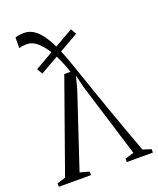

<svg xmlns="http://www.w3.org/2000/svg" viewBox="-150 -842 765 927"><g transform="rotate(-20 232.0 -378.0)"><path d="M86 -755.5Q119.5 -755.5 147.5 -731.8Q175.5 -708 202.2 -656.5Q229 -605 257.5 -521Q262 -508 274.5 -471.8Q287 -435.5 304.8 -383.8Q322.5 -332 343.8 -271.8Q365 -211.5 387.5 -149.5Q410 -87.5 431 -31L473.5 -17.5V0H339.5V-17.5L384.5 -31L267.5 -411L251.5 -475.5L234 -410L108 -31L155.5 -18V0H-10V-17.5L33.5 -31L201 -502.5H233Q225.5 -526.5 211.5 -559.8Q197.5 -593 177.5 -625Q157.5 -657 133 -678.5Q108.5 -700 80.5 -700Q69.5 -700 57.8 -698.5Q46 -697 40 -694V-748.5Q46 -751.5 57.5 -753.5Q69 -755.5 86 -755.5ZM305 -694.5 321.5 -666 102.5 -541 86 -569.5Z"/></g></svg>

Font: Merriweather 144pt Light
Style: Regular
Weight: 300
Version: Version 2.100